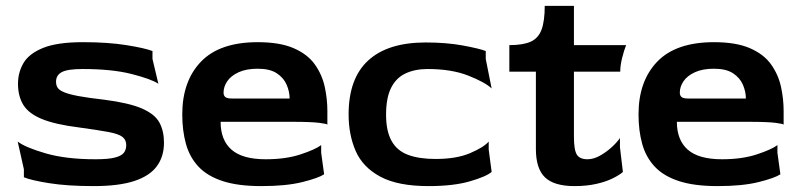

<svg xmlns="http://www.w3.org/2000/svg" viewBox="-20 -621 2717 651"><path d="M298 10Q208 10 146 0Q84 -10 61 -20V-47L40 -141Q66 -121 135 -101Q204 -81 304 -81Q346 -81 368.5 -86.5Q391 -92 399.5 -102.5Q408 -113 408 -129Q408 -147 395 -157Q382 -167 347.5 -173.5Q313 -180 247 -189Q167 -199 122 -217.5Q77 -236 59 -265.5Q41 -295 41 -337Q41 -375 59.5 -407Q78 -439 126 -458.5Q174 -478 261 -478Q346 -478 408.5 -468Q471 -458 497 -448V-421L517 -337Q493 -353 426.5 -370Q360 -387 260 -387Q209 -387 189.5 -376.5Q170 -366 170 -344Q170 -332 175.5 -323.5Q181 -315 198 -308Q215 -301 247.5 -295Q280 -289 333 -283Q418 -272 461.5 -253Q505 -234 520.5 -205.5Q536 -177 536 -137Q536 -90 511.5 -57Q487 -24 434.5 -7Q382 10 298 10Z M866 10Q787 10 735 -7Q683 -24 653 -56Q623 -88 610.5 -133Q598 -178 598 -233Q598 -346 661.5 -412Q725 -478 854 -478Q929 -478 976 -457.5Q1023 -437 1047.5 -402.5Q1072 -368 1081 -327Q1090 -286 1090 -245V-198Q1090 -201 1062.5 -204.5Q1035 -208 970 -208H728Q728 -146 765 -113.5Q802 -81 881 -81Q949 -81 999 -97.5Q1049 -114 1069 -129V-103L1079 -30Q1059 -17 1004.5 -3.5Q950 10 866 10ZM766 -287H962Q962 -310 952 -333.5Q942 -357 918.5 -372.5Q895 -388 854 -388Q815 -388 789 -376Q763 -364 750.5 -345.5Q738 -327 738 -307Q738 -297 744 -292Q750 -287 766 -287Z M1433 10Q1329 10 1269.5 -22Q1210 -54 1186 -109Q1162 -164 1162 -233Q1162 -355 1228.5 -416Q1295 -477 1423 -477Q1493 -477 1548 -467Q1603 -457 1627 -448V-421L1647 -321Q1625 -342 1568 -364.5Q1511 -387 1430 -387Q1387 -387 1355 -372Q1323 -357 1306 -323Q1289 -289 1289 -232Q1289 -177 1307.5 -143.5Q1326 -110 1363.5 -96Q1401 -82 1457 -82Q1528 -82 1574.5 -102Q1621 -122 1637 -141V-114L1647 -38Q1628 -22 1572.5 -6Q1517 10 1433 10Z M1928 10Q1859 10 1828 -19.5Q1797 -49 1797 -116V-378H1707V-468Q1753 -468 1779 -479.5Q1805 -491 1816 -520Q1827 -549 1827 -601H1926V-468H2103Q2096 -451 2089.5 -425Q2083 -399 2083 -378H1926V-158Q1926 -112 1936 -96.5Q1946 -81 1972 -81Q1992 -81 2013 -92.5Q2034 -104 2052.5 -120.5Q2071 -137 2082 -153V-122L2092 -38Q2081 -28 2058 -16.5Q2035 -5 2002 2.5Q1969 10 1928 10Z M2413 10Q2334 10 2282 -7Q2230 -24 2200 -56Q2170 -88 2157.5 -133Q2145 -178 2145 -233Q2145 -346 2208.5 -412Q2272 -478 2401 -478Q2476 -478 2523 -457.5Q2570 -437 2594.5 -402.5Q2619 -368 2628 -327Q2637 -286 2637 -245V-198Q2637 -201 2609.5 -204.5Q2582 -208 2517 -208H2275Q2275 -146 2312 -113.5Q2349 -81 2428 -81Q2496 -81 2546 -97.5Q2596 -114 2616 -129V-103L2626 -30Q2606 -17 2551.5 -3.5Q2497 10 2413 10ZM2313 -287H2509Q2509 -310 2499 -333.5Q2489 -357 2465.5 -372.5Q2442 -388 2401 -388Q2362 -388 2336 -376Q2310 -364 2297.5 -345.5Q2285 -327 2285 -307Q2285 -297 2291 -292Q2297 -287 2313 -287Z"/></svg>

Font: Red Rose SemiBold
Style: Regular
Weight: 600
Designer: Jaikishan Patel
Version: Version 2.000